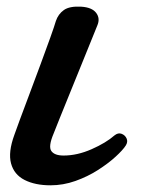

<svg xmlns="http://www.w3.org/2000/svg" viewBox="-20 -542 430 574"><path d="M131 12Q85 12 53.5 -4Q22 -20 13 -53.5Q4 -87 23 -139Q27 -151 39.5 -184.5Q52 -218 68.5 -262Q85 -306 101.5 -350.5Q118 -395 130.5 -430Q143 -465 147 -479Q154 -500 171 -512Q188 -524 223 -522Q255 -520 267.5 -503.5Q280 -487 271 -466Q267 -456 254 -424Q241 -392 224 -350Q207 -308 189.5 -265Q172 -222 158.5 -188.5Q145 -155 140 -142Q124 -104 133.5 -90.5Q143 -77 170 -77Q211 -77 254 -96Q297 -115 322 -137Q333 -146 343.5 -142Q354 -138 358.5 -128Q363 -118 356 -107Q347 -93 325 -73Q303 -53 272.5 -33.5Q242 -14 205.5 -1Q169 12 131 12Z"/></svg>

Font: Zen Antique Soft
Style: Regular
Weight: 400
Designer: Yoshimichi Ohira
Foundry: Positype
Version: Version 1.001